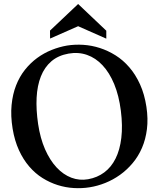

<svg xmlns="http://www.w3.org/2000/svg" viewBox="-20 -952 811 979"><path d="M522 -754.9 378.4 -818.4 235.4 -755.4 234.9 -795.9 378.4 -931.6 522 -795.4ZM726.6 -407.2Q735.8 -346.2 729.2 -293.7Q722.7 -241.2 703.9 -197.8Q685.1 -154.3 656 -119.9Q627 -85.4 591.8 -60.3Q556.6 -35.2 517.1 -19.3Q477.5 -3.4 437.5 2.9Q397.9 9.3 356.2 6.8Q314.5 4.4 274.2 -8.3Q233.9 -21 196.8 -44.2Q159.7 -67.4 129.2 -102.8Q98.6 -138.2 76.7 -186Q54.7 -233.9 44.4 -295.4Q33.7 -361.3 39.1 -416.5Q44.4 -471.7 62 -516.6Q79.6 -561.5 107.4 -596.4Q135.3 -631.3 169.7 -656.5Q204.1 -681.6 243.2 -697.3Q282.2 -712.9 321.8 -719.7Q361.8 -726.1 404.5 -723.4Q447.3 -720.7 489 -707.3Q530.8 -693.8 569.3 -669.7Q607.9 -645.5 639.6 -608.6Q671.4 -571.8 694.1 -521.7Q716.8 -471.7 726.6 -407.2ZM429.2 -38.1Q476.1 -46.4 511.7 -73Q547.4 -99.6 569.3 -143.6Q591.3 -187.5 598.6 -248.8Q606 -310.1 596.2 -387.7Q586.4 -464.8 562.3 -523.2Q538.1 -581.5 502.9 -619.1Q467.8 -656.7 423.6 -672.1Q379.4 -687.5 329.6 -678.7Q276.9 -669.4 241.9 -639.4Q207 -609.4 188.5 -562.5Q169.9 -515.6 166.7 -454.1Q163.6 -392.6 174.3 -319.8Q185.1 -247.1 209.7 -190.9Q234.4 -134.8 268.6 -98.1Q302.7 -61.5 344 -45.9Q385.3 -30.3 429.2 -38.1Z"/></svg>

Font: VarendraSemibold
Style: Regular
Weight: 600
Designer: Jacob Thomas
Foundry: Bangla Type Foundry
Version: Version 1.008